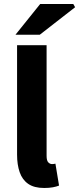

<svg xmlns="http://www.w3.org/2000/svg" viewBox="-20 -925 394 956"><path d="M200 11Q150 11 120.5 -9.5Q91 -30 78 -67.5Q65 -105 65 -155V-700H212V-149Q212 -125 220.5 -116.5Q229 -108 239 -108Q243 -108 246.5 -108.5Q250 -109 256 -110L274 -1Q262 4 243.5 7.5Q225 11 200 11ZM57 -752 180 -905H345L354 -889L178 -752Z"/></svg>

Font: Source Sans 3 ExtraLight
Style: Bold
Weight: 700
Version: Version 3.052;hotconv 1.1.0;makeotfexe 2.6.0